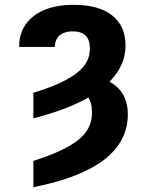

<svg xmlns="http://www.w3.org/2000/svg" viewBox="-20 -573 616 806"><path d="M120.1 -76.2Q120.1 -102.5 120.1 -183.6Q204.1 -209 256.8 -237.3Q308.6 -264.6 333 -296.9Q357.4 -329.1 357.4 -369.1Q357.4 -405.3 339.8 -422.9Q321.3 -441.4 286.1 -441.4Q261.7 -441.4 245.1 -433.6Q227.5 -425.8 218.8 -410.2Q210 -395.5 210 -376Q160.2 -376 60.5 -376Q59.6 -430.7 87.9 -470.7Q115.2 -509.8 166 -531.2Q217.8 -552.7 289.1 -552.7Q394.5 -552.7 450.2 -508.8Q506.8 -464.8 506.8 -381.8Q506.8 -313.5 462.9 -256.8Q419.9 -199.2 334 -154.3Q249 -109.4 120.1 -76.2ZM297.9 -194.3Q305.7 -210 329.1 -255.9Q419.9 -252.9 467.8 -210.9Q516.6 -168.9 516.6 -92.8Q516.6 20.5 417 97.7Q317.4 173.8 120.1 212.9Q120.1 176.8 120.1 102.5Q211.9 73.2 265.6 43Q319.3 12.7 342.8 -21.5Q366.2 -55.7 366.2 -100.6Q366.2 -143.6 347.7 -168Q328.1 -193.4 297.9 -194.3Z"/></svg>

Font: DeepSea
Style: Bold
Weight: 700
Designer: Stem
Version: Version 3.019;git-0a5106e0b